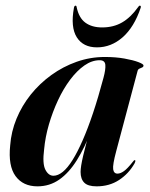

<svg xmlns="http://www.w3.org/2000/svg" viewBox="-20 -650 530 679"><path d="M391 -115.5Q378 -67 380.2 -51.5Q382.5 -36 395.5 -36Q406 -36 418.5 -45Q431 -54 449.5 -77.5Q452.5 -81.5 454 -82.8Q455.5 -84 457 -83.5Q459 -83.5 458.8 -80.8Q458.5 -78 456 -72.5Q435.5 -36 401.2 -13.5Q367 9 321.5 9Q291 9 278 -4Q265 -17 265 -42Q265 -51 267.2 -65.2Q269.5 -79.5 274 -98.8Q278.5 -118 284.8 -141.8Q291 -165.5 299 -193L303.5 -190.5Q280 -128.5 252 -83.8Q224 -39 189.8 -15Q155.5 9 112.5 9Q61.5 9 35 -27.2Q8.5 -63.5 16 -135.5Q19.5 -184.5 38.5 -230.5Q57.5 -276.5 89 -315.8Q120.5 -355 161.8 -384.8Q203 -414.5 251 -431.5Q299 -448.5 351 -448.5Q389 -448.5 419.8 -443Q450.5 -437.5 469 -430.5Q487.5 -423.5 487.5 -418.5Q487.5 -413.5 482.8 -411.5Q478 -409.5 473 -407.2Q468 -405 466.5 -399ZM136 -121.5Q129.5 -71 140.5 -49.8Q151.5 -28.5 169 -28.5Q185 -28.5 202 -42.2Q219 -56 236.5 -84Q254 -112 272.2 -153.5Q290.5 -195 309 -250.2Q327.5 -305.5 346 -375Q354 -404.5 352.5 -420.8Q351 -437 332.5 -437Q305 -437 278.5 -418.5Q252 -400 228 -368Q204 -336 185 -295.2Q166 -254.5 153 -210Q140 -165.5 136 -121.5ZM341 -553Q381.5 -553 412 -570.8Q442.5 -588.5 468.5 -625Q471.5 -630 474.5 -630Q477 -630 477.8 -628Q478.5 -626 477.5 -622.5Q454.5 -554 413.8 -518.2Q373 -482.5 323 -482.5Q274 -482.5 251.5 -518.2Q229 -554 241.5 -622.5Q242 -626 243.5 -628Q245 -630 247 -630Q250.5 -630 251 -625Q259 -586.5 282 -569.8Q305 -553 341 -553Z"/></svg>

Font: Fraunces 120pt SemiBold
Style: Italic
Weight: 600
Italic angle: -16°
Version: Version 1.000;[b76b70a41]